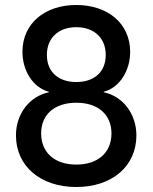

<svg xmlns="http://www.w3.org/2000/svg" viewBox="-20 -739 612 770"><path d="M396 -371C461 -388 502 -457 502 -531C502 -646 411 -719 286 -719C161 -719 70 -646 70 -531C70 -457 111 -388 176 -371V-369C99 -353 44 -283 44 -196C44 -73 142 11 286 11C430 11 527 -73 527 -196C527 -282 473 -353 396 -369ZM286 -630C357 -630 404 -587 404 -519C404 -447 354 -410 286 -410C217 -410 168 -448 168 -519C168 -588 216 -630 286 -630ZM286 -79C198 -79 145 -128 145 -204C145 -279 198 -327 286 -327C375 -327 427 -278 427 -204C427 -127 373 -79 286 -79Z"/></svg>

Font: UULA Sans Medium
Style: Regular
Weight: 500
Designer: Mohamed Gaber, Laura Garcia Mut
Foundry: Kief Type Foundry
Version: Version 3.006;hotconv 1.0.109;makeotfexe 2.5.65596